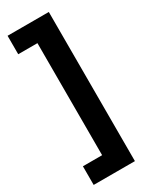

<svg xmlns="http://www.w3.org/2000/svg" viewBox="-206 -747 697 883"><g transform="rotate(-30 142.0 -306.0)"><path d="M228 90H111V-687H228ZM228 90H9V-9H228ZM228 -604H9V-702H228Z"/></g></svg>

Font: Bricolage Grotesque 24pt Condensed SemiBold
Style: Regular
Weight: 600
Width: 3
Designer: Mathieu Triay
Foundry: Atelier Triay
Version: Version 1.001;gftools[0.9.33.dev8+g029e19f]